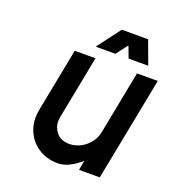

<svg xmlns="http://www.w3.org/2000/svg" viewBox="-117 -715 747 815"><g transform="rotate(20 256.5 -308.0)"><path d="M419.4 -468.8H513.2L421.9 0H328.1L336.4 -43.9Q311.5 -21.5 285.2 -8.3Q258.8 4.9 233.4 4.9Q181.2 4.4 143.8 -20.8Q106.4 -45.9 89.4 -88.4Q78.6 -114.7 78.6 -145Q78.6 -163.1 82.5 -182.6L138.2 -468.8H231.9L176.3 -182.6Q174.3 -172.4 174.3 -162.6Q174.3 -136.2 193.1 -113Q211.9 -89.8 251.5 -88.9Q292 -89.8 324 -116.7Q356 -143.6 363.8 -182.6ZM414.1 -621.1 453.1 -515.6H364.3L344.7 -567.9L304.7 -515.6H215.8L295.4 -621.1Z"/></g></svg>

Font: Lambda
Style: Italic
Weight: 400
Italic angle: -11°
Designer: GGBotNet
Version: 0.22